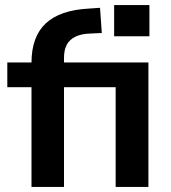

<svg xmlns="http://www.w3.org/2000/svg" viewBox="-20 -742 677 762"><path d="M105 0V-396H9V-494H139L105 -462V-493Q105 -596 161.5 -649Q218 -702 333 -708L377 -711L384 -611L340 -609Q303 -608 279.5 -596.5Q256 -585 245 -564.5Q234 -544 234 -512V-480L224 -494H569V0H439V-396H234V0ZM433 -598V-722H573V-598Z"/></svg>

Font: Nunito Sans 10pt
Style: Bold
Weight: 700
Designer: Vernon Adams
Foundry: Vernon Adams
Version: Version 3.101;gftools[0.9.27]